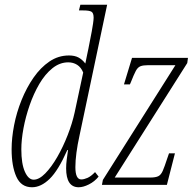

<svg xmlns="http://www.w3.org/2000/svg" viewBox="-20 -780 827 810"><path d="M115 10Q69 10 49 -34.5Q29 -79 29 -150Q29 -198 39.5 -252Q50 -306 71 -358Q92 -410 121.5 -452.5Q151 -495 188.5 -520.5Q226 -546 271 -546Q295 -546 311 -537.5Q327 -529 340 -512Q343 -527 346.5 -544Q350 -561 353 -575L367 -647Q370 -662 372.5 -680Q375 -698 375 -705Q375 -725 366 -730.5Q357 -736 331 -736H313L319 -760H432L315 -206Q307 -170 302.5 -136Q298 -102 298 -75Q298 -23 323 -23Q334 -23 349 -29.5Q364 -36 381 -54L396 -35Q379 -14 355 -2Q331 10 312 10Q259 10 259 -70Q259 -87 261.5 -107Q264 -127 267 -147H264Q226 -61 189.5 -25.5Q153 10 115 10ZM122 -22Q145 -22 171 -48.5Q197 -75 221.5 -117.5Q246 -160 265.5 -210Q285 -260 295 -306L331 -474Q322 -496 305.5 -506.5Q289 -517 268 -517Q232 -517 201 -492Q170 -467 146 -426Q122 -385 105 -336Q88 -287 79 -238.5Q70 -190 70 -150Q70 -89 85 -55.5Q100 -22 122 -22ZM410 0 414 -21 720 -505H605Q584 -505 572.5 -500.5Q561 -496 553 -481Q545 -466 532 -433L528 -424H503L537 -536H773L770 -514L464 -31H614Q636 -31 647.5 -36.5Q659 -42 666.5 -59Q674 -76 685 -110L693 -133H718L684 0Z"/></svg>

Font: Noto Serif ExtraCondensed ExtraLight
Style: Italic
Weight: 200
Width: 2
Italic angle: -12°
Designer: Monotype Design Team
Foundry: Monotype Imaging Inc.
Version: Version 2.014; ttfautohint (v1.8.4.7-5d5b)